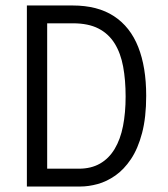

<svg xmlns="http://www.w3.org/2000/svg" viewBox="-20 -680 611 700"><path d="M123 0V-65H268Q312 -65 344.5 -83.5Q377 -102 398 -137Q419 -172 428.5 -220.5Q438 -269 438 -328Q438 -388 429 -437Q420 -486 398 -521.5Q376 -557 339 -576Q302 -595 246 -595H123V-660H245Q336 -660 395.5 -621Q455 -582 484 -508.5Q513 -435 513 -331Q513 -252 498 -195Q483 -138 457.5 -100Q432 -62 400.5 -40Q369 -18 336 -9Q303 0 273 0ZM78 0V-660H152V0Z"/></svg>

Font: Bricolage Grotesque SemiCondensed Light
Style: Regular
Weight: 300
Width: 4
Designer: Mathieu Triay
Foundry: Atelier Triay
Version: Version 1.000;gftools[0.9.30]